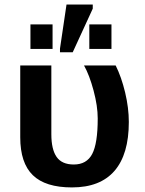

<svg xmlns="http://www.w3.org/2000/svg" viewBox="-20 -817 640 847"><path d="M548.3 -278.8Q548.3 -136.2 485.1 -63.2Q421.9 9.8 297.4 9.8Q180.2 9.8 124.8 -44.2Q69.3 -98.1 69.3 -211.4V-528.3H206.5V-224.6Q206.5 -158.2 229.7 -124.8Q252.9 -91.3 305.7 -91.3Q362.3 -91.3 386.7 -137.7Q411.1 -184.1 411.1 -294.4Q411.1 -349.1 392.8 -417.5Q374.5 -485.8 350.6 -528.3H490.2Q515.6 -477.5 532 -409.2Q548.3 -340.8 548.3 -278.8ZM244.6 -586.4V-602.5L273.4 -796.9H389.2V-778.8L300.8 -586.4ZM114.3 -601.1V-709.5H211.9V-601.1ZM374 -601.1V-709.5H471.7V-601.1Z"/></svg>

Font: Liberation Mono
Style: Bold
Weight: 700
Monospace: yes
Designer: Steve Matteson
Foundry: Ascender Corporation
Version: Version 2.1.5